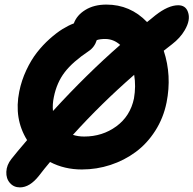

<svg xmlns="http://www.w3.org/2000/svg" viewBox="-20 -729 843 837"><path d="M66.9 87.9Q40 87.9 23.2 68.6Q6.3 49.3 7.6 19.8Q8.8 -9.8 29.8 -36.1Q50.8 -63 98.1 -118.2Q40 -211.9 64 -330.1Q73.7 -378.4 94.7 -423.1Q115.7 -467.8 141.1 -500.2Q166.5 -532.7 196.3 -559.3Q226.1 -585.9 252.2 -602.1Q278.3 -618.2 301.8 -627Q314.9 -663.1 352.5 -686Q390.1 -709 443.8 -709Q547.9 -709 621.1 -632.8Q627.4 -637.7 639.4 -647.5Q651.4 -657.2 657.2 -662.1Q713.4 -706.1 756.8 -706.1Q789.1 -706.1 799.3 -676.8Q812 -642.6 785.2 -597.2Q765.6 -563.5 730 -536.1Q722.7 -530.8 693.8 -507.8Q729.5 -399.9 706.1 -282.2Q692.4 -214.4 656.7 -158.7Q621.1 -103 571.5 -66.4Q522 -29.8 461.7 -10Q401.4 9.8 336.9 9.8Q260.7 9.8 198.2 -22.9Q173.8 5.9 149.9 37.1Q109.9 87.9 66.9 87.9ZM214.8 -306.2Q208 -274.4 210.9 -245.1Q357.9 -405.8 503.9 -533.2Q475.1 -559.1 438 -559.1Q416.5 -559.1 401.9 -554.2Q392.1 -522.9 366.2 -505.9Q296.9 -459.5 262.2 -414.3Q227.5 -369.1 214.8 -306.2ZM564 -299.8Q573.2 -353.5 564.9 -402.8Q420.9 -277.3 297.9 -141.1Q320.3 -133.8 347.2 -133.8Q426.3 -133.8 487.1 -178.2Q547.9 -222.7 564 -299.8Z"/></svg>

Font: Shantell Sans Irregular
Style: Bold Italic
Weight: 700
Italic angle: -11.31°
Designer: Stephen Nixon, Anya Danilova, Shantell Martin
Foundry: Arrow Type
Version: Version 1.006;[9816181b4]